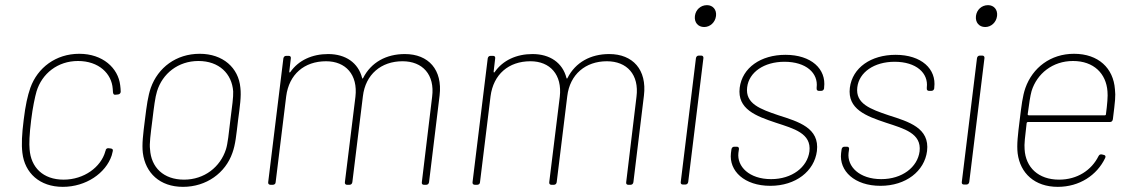

<svg xmlns="http://www.w3.org/2000/svg" viewBox="-20 -718 4386 746"><path d="M224 8C314 8 391 -45 414 -114C416 -121 417 -126 418 -130C420 -137 417 -140 411 -141L403 -142C398 -143 393 -141 391 -136C391 -134 390 -131 389 -130C389 -130 389 -130 389 -129C372 -69 307 -20 227 -20C147 -20 100 -68 95 -138C93 -159 94 -195 101 -251C107 -301 116 -342 122 -363C143 -432 204 -481 283 -481C364 -481 414 -432 418 -373L419 -359C420 -352 423 -349 429 -350L439 -351C445 -352 449 -356 449 -362C449 -370 448 -379 447 -387C439 -454 379 -509 288 -509C197 -509 126 -455 98 -377C87 -345 79 -310 72 -252C65 -196 63 -157 67 -124C76 -46 134 8 224 8Z M691 8C782 8 856 -46 883 -124C895 -157 898 -193 905 -251C912 -304 918 -344 914 -377C907 -455 846 -509 756 -509C664 -509 594 -455 566 -377C555 -345 550 -309 543 -252C536 -197 531 -157 535 -124C545 -46 601 8 691 8ZM695 -20C615 -20 567 -68 563 -138C560 -159 565 -196 572 -251C578 -301 583 -341 590 -363C611 -432 672 -481 751 -481C831 -481 881 -432 886 -363C887 -342 882 -305 875 -251C869 -200 865 -160 858 -138C836 -69 774 -20 695 -20Z M1553 -508C1481 -508 1422 -476 1391 -415C1390 -412 1388 -412 1387 -415C1372 -474 1323 -508 1255 -508C1193 -508 1140 -484 1108 -438C1106 -435 1104 -436 1104 -440L1110 -491C1111 -497 1108 -501 1102 -501H1092C1086 -501 1082 -497 1081 -491L1022 -10C1021 -4 1025 0 1031 0H1040C1046 0 1051 -4 1051 -10L1092 -344C1103 -429 1162 -480 1247 -480C1323 -480 1371 -428 1361 -342L1320 -10C1319 -4 1323 0 1328 0H1338C1344 0 1348 -4 1349 -10L1390 -344C1400 -429 1461 -480 1544 -480C1622 -480 1670 -428 1659 -342L1619 -10C1618 -4 1621 0 1627 0H1636C1642 0 1646 -4 1647 -10L1688 -347C1700 -447 1645 -508 1553 -508Z M2347 -508C2275 -508 2216 -476 2185 -415C2184 -412 2182 -412 2181 -415C2166 -474 2117 -508 2049 -508C1987 -508 1934 -484 1902 -438C1900 -435 1898 -436 1898 -440L1904 -491C1905 -497 1902 -501 1896 -501H1886C1880 -501 1876 -497 1875 -491L1816 -10C1815 -4 1819 0 1825 0H1834C1840 0 1845 -4 1845 -10L1886 -344C1897 -429 1956 -480 2041 -480C2117 -480 2165 -428 2155 -342L2114 -10C2113 -4 2117 0 2122 0H2132C2138 0 2142 -4 2143 -10L2184 -344C2194 -429 2255 -480 2338 -480C2416 -480 2464 -428 2453 -342L2413 -10C2412 -4 2415 0 2421 0H2430C2436 0 2440 -4 2441 -10L2482 -347C2494 -447 2439 -508 2347 -508Z M2716 -613C2739 -613 2759 -631 2762 -656C2765 -680 2750 -698 2727 -698C2702 -698 2683 -680 2680 -656C2677 -631 2692 -613 2716 -613ZM2633 -1H2643C2649 -1 2653 -5 2654 -11L2713 -492C2714 -498 2710 -502 2705 -502H2695C2689 -502 2685 -498 2684 -492L2625 -11C2624 -5 2627 -1 2633 -1Z M2973 4C3072 4 3144 -53 3154 -131C3165 -221 3083 -245 3005 -270C2934 -294 2875 -315 2883 -379C2890 -437 2948 -478 3028 -478C3112 -478 3160 -434 3153 -378V-375C3152 -369 3156 -365 3161 -365H3171C3177 -365 3181 -369 3182 -375V-378C3191 -450 3132 -505 3032 -505C2936 -505 2864 -455 2854 -377C2844 -294 2917 -267 2995 -241C3065 -218 3133 -200 3125 -130C3117 -68 3057 -22 2976 -22C2891 -22 2843 -71 2849 -124L2851 -138C2852 -144 2849 -148 2843 -148H2833C2827 -148 2823 -144 2822 -138L2820 -123C2812 -54 2872 4 2973 4Z M3401 4C3500 4 3572 -53 3582 -131C3593 -221 3511 -245 3433 -270C3362 -294 3303 -315 3311 -379C3318 -437 3376 -478 3456 -478C3540 -478 3588 -434 3581 -378V-375C3580 -369 3584 -365 3589 -365H3599C3605 -365 3609 -369 3610 -375V-378C3619 -450 3560 -505 3460 -505C3364 -505 3292 -455 3282 -377C3272 -294 3345 -267 3423 -241C3493 -218 3561 -200 3553 -130C3545 -68 3485 -22 3404 -22C3319 -22 3271 -71 3277 -124L3279 -138C3280 -144 3277 -148 3271 -148H3261C3255 -148 3251 -144 3250 -138L3248 -123C3240 -54 3300 4 3401 4Z M3808 -613C3831 -613 3851 -631 3854 -656C3857 -680 3842 -698 3819 -698C3794 -698 3775 -680 3772 -656C3769 -631 3784 -613 3808 -613ZM3725 -1H3735C3741 -1 3745 -5 3746 -11L3805 -492C3806 -498 3802 -502 3797 -502H3787C3781 -502 3777 -498 3776 -492L3717 -11C3716 -5 3719 -1 3725 -1Z M4095 -20C4014 -20 3965 -68 3961 -138C3959 -156 3963 -190 3969 -240C3970 -243 3972 -244 3974 -244H4293C4299 -244 4303 -248 4304 -255C4313 -327 4315 -344 4312 -371C4306 -453 4248 -509 4153 -509C4062 -509 3992 -455 3964 -376C3953 -344 3949 -309 3942 -252C3935 -196 3930 -156 3934 -122C3944 -45 4000 8 4090 8C4174 8 4242 -37 4274 -104C4277 -110 4275 -115 4269 -116L4261 -118C4255 -119 4251 -117 4248 -111C4221 -57 4166 -20 4095 -20ZM4149 -481C4230 -481 4278 -432 4283 -363C4285 -346 4282 -311 4277 -274C4277 -271 4275 -270 4273 -270H3977C3975 -270 3973 -271 3973 -274C3978 -313 3983 -346 3988 -364C4009 -432 4070 -481 4149 -481Z"/></svg>

Font: Barlow Thin
Style: Italic
Weight: 250
Italic angle: -7°
Designer: Jeremy Tribby
Foundry: Tribby Type
Version: Version 1.422;hotconv 1.0.109;makeotfexe 2.5.65596